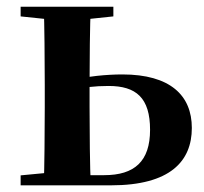

<svg xmlns="http://www.w3.org/2000/svg" viewBox="-20 -556 611 576"><path d="M181.5 0H312.9C490.8 0 555.5 -72.5 555.5 -172.1C555.5 -269.8 490.7 -332.7 347.1 -332.7C298 -332.7 245.2 -326.7 193.4 -316.8V-285.8C229.1 -293.8 263.9 -298.1 305.8 -298.1C388.4 -298.1 430.2 -262.6 430.2 -166.5C430.2 -71.9 383.5 -30.5 292.5 -30.5H181.5ZM111.3 0H252.4C249.7 -50.2 248.7 -165.3 248.7 -234.8V-301C248.7 -370.2 249.7 -485.5 252.4 -535.7H111.3C113.3 -485.5 114.3 -370.2 114.3 -301.2V-234.8C114.3 -165.3 113.3 -50.2 111.3 0ZM41.9 -506.8 150.3 -495.5H212.9L320.1 -506.8V-535.7H41.9ZM41.9 0H183V-40.2H150.3L41.9 -29.9Z"/></svg>

Font: Source Han Serif TW VF
Style: Regular
Weight: 250
Designer: Ryoko NISHIZUKA 西塚涼子 (kana & ideographs); Frank Grießhammer (Latin, Greek & Cyrillic); Wenlong ZHANG 张文龙 (bopomofo); San
Foundry: Adobe
Version: Version 2.002;hotconv 1.1.0;makeotfexe 2.6.0